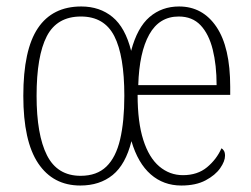

<svg xmlns="http://www.w3.org/2000/svg" viewBox="-20 -563 776 593"><path d="M228 10Q144 10 98 -58.5Q52 -127 52 -267Q52 -409 97 -476Q142 -543 231 -543Q288 -543 327.5 -510.5Q367 -478 385 -406Q404 -478 442 -510.5Q480 -543 533 -543Q606 -543 648.5 -480Q691 -417 691 -295V-270H405Q405 -186 422.5 -131Q440 -76 472 -49Q504 -22 545 -22Q590 -22 619.5 -46.5Q649 -71 664 -105Q668 -103 671.5 -97.5Q675 -92 675 -82Q675 -65 660 -43.5Q645 -22 615 -6Q585 10 540 10Q485 10 445.5 -24.5Q406 -59 386 -127Q368 -55 328 -22.5Q288 10 228 10ZM229 -20Q279 -20 308.5 -48.5Q338 -77 351 -132.5Q364 -188 364 -267Q364 -391 333 -451.5Q302 -512 230 -512Q156 -512 124.5 -451Q93 -390 93 -267Q93 -147 125 -83.5Q157 -20 229 -20ZM649 -300Q649 -362 637 -410Q625 -458 599.5 -485Q574 -512 532 -512Q472 -512 441 -456.5Q410 -401 407 -300Z"/></svg>

Font: Noto Serif Khmer Condensed ExtraLight
Style: Regular
Weight: 250
Width: 3
Designer: Danh Hong and the Monotype Design Team
Foundry: Monotype Imaging Inc.
Version: Version 2.004